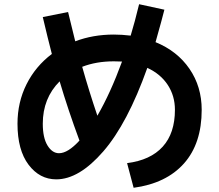

<svg xmlns="http://www.w3.org/2000/svg" viewBox="-20 -834 1040 911"><path d="M718 -634Q821 -592 879 -507.5Q937 -423 937 -313Q937 -153 853 -58.5Q769 36 614 57L583 -60Q694 -74 752 -138Q810 -202 810 -313Q810 -379 776 -431Q742 -483 679 -512Q585 -248 470 -115.5Q355 17 247 17Q168 17 115.5 -52.5Q63 -122 63 -247Q63 -349 106 -434.5Q149 -520 226 -578Q207 -651 183 -753L303 -777Q323 -693 337 -638Q421 -670 520 -670Q558 -670 600 -665Q620 -731 640 -814L760 -788Q750 -747 718 -634ZM559 -542Q546 -543 520 -543Q437 -543 370 -517Q402 -403 442 -285Q504 -392 559 -542ZM357 -167Q303 -313 263 -448Q183 -368 183 -247Q183 -180 205.5 -143.5Q228 -107 260 -107Q302 -107 357 -167Z"/></svg>

Font: Mplus 1p Bold
Style: Bold
Weight: 700
Version: Version 1.061